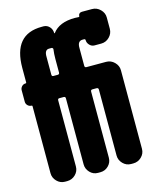

<svg xmlns="http://www.w3.org/2000/svg" viewBox="-114 -836 729 913"><g transform="rotate(-15 250.0 -380.0)"><path d="M198.2 -575.2Q198.2 -601.6 201.2 -622.1Q202.1 -625 199.7 -627.9Q197.3 -630.9 194.3 -630.9H181.6Q159.2 -630.9 160.2 -595.7V-508.8Q160.2 -500 168 -500H189.5Q198.2 -500 198.2 -508.8ZM427.7 -759.8Q451.2 -759.8 468.3 -742.7Q485.4 -725.6 485.4 -703.1V-647.5Q485.4 -624 468.3 -606.9Q451.2 -589.8 427.7 -589.8H394.5Q380.9 -589.8 370.6 -600.6Q360.4 -611.3 360.4 -625Q360.4 -630.9 353.5 -630.9H346.7Q321.3 -630.9 322.3 -595.7V-508.8Q322.3 -500 331.1 -500H427.7Q451.2 -500 468.3 -482.9Q485.4 -465.8 485.4 -443.4V-56.6Q485.4 -33.2 468.3 -16.6Q451.2 0 427.7 0H417Q393.6 0 377 -17.1Q360.4 -34.2 360.4 -56.6V-381.8Q360.4 -390.6 350.6 -390.6H331.1Q322.3 -390.6 322.3 -381.8V-56.6Q322.3 -33.2 305.7 -16.6Q289.1 0 265.6 0H253.9Q230.5 0 214.4 -17.1Q198.2 -34.2 198.2 -56.6V-381.8Q198.2 -390.6 189.5 -390.6H168Q160.2 -390.6 160.2 -381.8V-56.6Q160.2 -33.2 143.1 -16.6Q126 0 102.5 0H91.8Q68.4 0 51.8 -17.1Q35.2 -34.2 35.2 -56.6V-386.7Q35.2 -390.6 31.2 -390.6Q20.5 -390.6 12.7 -398.4Q4.9 -406.2 4.9 -417V-473.6Q4.9 -483.4 12.2 -491.7Q19.5 -500 31.2 -500Q35.2 -500 35.2 -503.9V-575.2Q35.2 -740.2 174.8 -740.2H185.5Q202.1 -739.3 213.4 -726.6Q224.6 -713.9 224.6 -696.3Q224.6 -695.3 225.6 -694.8Q226.6 -694.3 227.5 -695.3Q260.7 -740.2 337.9 -740.2Q349.6 -740.2 357.4 -739.3Q360.4 -739.3 360.4 -742.2Q360.4 -750 365.2 -754.9Q370.1 -759.8 377.9 -759.8Z"/></g></svg>

Font: Rounded Mgen+ 1m bold
Style: Bold
Weight: 700
Designer: [Source Han Sans]
Ryoko NISHIZUKA  (kana & ideographs); Paul D. Hunt (Latin, Greek & Cyrillic); Wenlong ZHANG  (bopomofo
Version: Version 1.059.20150602